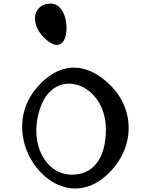

<svg xmlns="http://www.w3.org/2000/svg" viewBox="-20 -1044 844 1077"><path d="M182 -547C-52 -265 290 179 565 -50C733 -190 748 -417 600 -565C461 -704 306 -697 182 -547ZM210 -450C296 -675 574 -574 574 -318C574 -177 520 -87 424 -68C245 -33 129 -238 210 -450ZM176 -940C176 -890 212 -835 265 -803C316 -772 353 -808 353 -887C353 -966 316 -1024 265 -1024C212 -1024 176 -990 176 -940Z"/></svg>

Font: Venom Sans
Style: Regular
Weight: 400
Version: Version 1.001